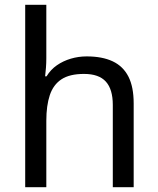

<svg xmlns="http://www.w3.org/2000/svg" viewBox="-20 -831 658 800"><path d="M173 -588Q173 -569 171.5 -549Q170 -529 168 -513H174Q191 -541 217 -559Q243 -577 275 -586.5Q307 -596 341 -596Q406 -596 449.5 -575.5Q493 -555 515 -512Q537 -469 537 -400V-51H450V-394Q450 -459 421 -491Q392 -523 330 -523Q270 -523 236 -500.5Q202 -478 187.5 -434.5Q173 -391 173 -328V-51H85V-811H173Z"/></svg>

Font: Noto Sans Tamil UI
Style: Regular
Weight: 400
Designer: Jelle Bosma - Monotype Design Team
Foundry: Monotype Imaging Inc.
Version: Version 2.004